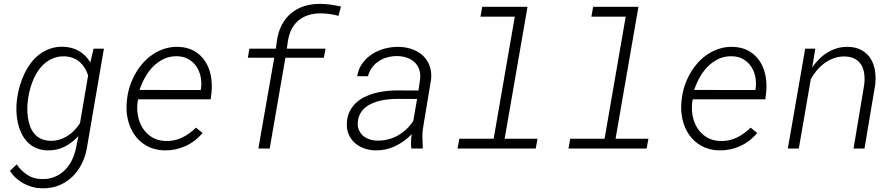

<svg xmlns="http://www.w3.org/2000/svg" viewBox="-20 -786 4736 1016"><path d="M70.8 -266.1Q75.2 -298.8 84.7 -331.8Q94.2 -364.7 108.9 -395.3Q123.5 -425.8 143.3 -452.4Q163.1 -479 189 -498.5Q214.8 -518.1 246.3 -528.8Q277.8 -539.6 315.4 -538.6Q361.3 -537.1 398.4 -515.9Q435.5 -494.6 458 -455.1L475.1 -528.3H529.8L440.9 -9.3Q433.6 37.6 413.8 78.1Q394 118.7 363.3 148.7Q332.5 178.7 291.5 195.3Q250.5 211.9 200.7 210.4Q175.3 210 151.1 203.4Q127 196.8 105.2 185.1Q83.5 173.3 64.9 156.5Q46.4 139.6 32.7 118.2L68.4 84Q91.8 118.2 124.5 139.4Q157.2 160.6 199.7 161.6Q238.3 162.6 269 149.9Q299.8 137.2 323 114.3Q346.2 91.3 361.1 60.3Q376 29.3 382.8 -6.3L395 -66.4Q362.8 -30.3 321.8 -9.8Q280.8 10.7 231.4 9.8Q196.8 8.8 170.2 -3.2Q143.6 -15.1 124.5 -35.2Q105.5 -55.2 93.3 -81.1Q81.1 -106.9 74.5 -136.2Q67.9 -165.5 66.9 -196Q65.9 -226.6 69.3 -255.4ZM127.4 -255.9Q124.5 -233.4 124.5 -209Q124.5 -184.6 128.2 -161.1Q131.8 -137.7 139.9 -116.2Q147.9 -94.7 161.9 -78.4Q175.8 -62 196.3 -52Q216.8 -42 245.1 -41Q270.5 -40 293.5 -46.9Q316.4 -53.7 336.4 -66.2Q356.4 -78.6 373.3 -96.2Q390.1 -113.8 403.3 -134.3L446.3 -386.7Q439.5 -408.7 428.2 -426.8Q417 -444.8 401.4 -458.3Q385.7 -471.7 366 -479.2Q346.2 -486.8 322.8 -487.8Q292 -488.8 266.8 -479.7Q241.7 -470.7 221.4 -454.6Q201.2 -438.5 185.5 -416.7Q169.9 -395 158.7 -370.1Q147.5 -345.2 140.1 -318.6Q132.8 -292 128.9 -266.1Z M850.1 9.8Q796.9 8.3 757.3 -13.7Q717.8 -35.6 692.6 -71.3Q667.5 -106.9 656.7 -152.8Q646 -198.7 650.9 -247.6L653.3 -269Q657.7 -302.7 669.2 -335.9Q680.7 -369.1 698.2 -399.4Q715.8 -429.7 739.3 -455.6Q762.7 -481.4 791.3 -500Q819.8 -518.6 853 -528.8Q886.2 -539.1 922.9 -538.1Q973.1 -536.6 1008.8 -515.6Q1044.4 -494.6 1066.2 -460.9Q1087.9 -427.2 1095.9 -384.3Q1104 -341.3 1099.1 -295.9L1094.7 -260.3H710.9L708.5 -248.5Q703.1 -211.4 709.7 -174.8Q716.3 -138.2 734.9 -108.6Q753.4 -79.1 783.4 -60.3Q813.5 -41.5 854.5 -40Q902.8 -38.1 943.1 -57.6Q983.4 -77.1 1017.1 -110.4L1051.8 -82.5Q1013.7 -36.6 961.4 -12.9Q909.2 10.7 850.1 9.8ZM919.9 -488.3Q880.4 -489.7 848.1 -474.6Q815.9 -459.5 790.8 -434.3Q765.6 -409.2 747.6 -376.5Q729.5 -343.8 718.3 -310.1L1042 -309.6L1043.5 -316.9Q1047.9 -348.1 1042 -378.4Q1036.1 -408.7 1020.3 -432.9Q1004.4 -457 979 -472.2Q953.6 -487.3 919.9 -488.3Z M1693.8 -480.5H1490.2L1407.2 0H1347.2L1431.2 -480.5H1291.5L1299.8 -528.3H1439.5L1445.3 -570.3Q1452.1 -617.7 1471.4 -654.5Q1490.7 -691.4 1520.8 -716.3Q1550.8 -741.2 1590.3 -753.7Q1629.9 -766.1 1677.7 -765.6Q1705.1 -765.1 1731.4 -761.2Q1757.8 -757.3 1784.2 -751.5L1771 -702.1Q1727.1 -714.4 1680.7 -715.3Q1644.5 -715.8 1614.5 -706.8Q1584.5 -697.8 1561.8 -679.7Q1539.1 -661.6 1524.4 -634.3Q1509.8 -606.9 1503.9 -570.8L1497.6 -528.3H1702.6Z M2156.7 0Q2154.3 -19 2155 -37.8Q2155.8 -56.6 2158.7 -76.2Q2120.6 -36.1 2071.3 -12.7Q2022 10.7 1965.3 9.8Q1933.6 8.8 1905.5 -1.5Q1877.4 -11.7 1856.7 -30.5Q1835.9 -49.3 1824.7 -75.9Q1813.5 -102.5 1815.4 -136.2Q1817.4 -169.9 1830.1 -195.8Q1842.8 -221.7 1862.8 -240.7Q1882.8 -259.8 1908.9 -272.7Q1935.1 -285.6 1963.9 -293.2Q1992.7 -300.8 2022.5 -304.2Q2052.2 -307.6 2080.6 -307.6L2194.3 -307.1L2203.1 -367.7Q2206.1 -396.5 2198.2 -418.7Q2190.4 -440.9 2174.3 -456.3Q2158.2 -471.7 2135.3 -480Q2112.3 -488.3 2085 -489.3Q2058.1 -489.7 2032.7 -483.4Q2007.3 -477.1 1986.3 -463.6Q1965.3 -450.2 1949.7 -429.9Q1934.1 -409.7 1927.2 -382.8H1870.1Q1876.5 -421.9 1897.9 -451.2Q1919.4 -480.5 1949.7 -500Q1980 -519.5 2016.6 -529.1Q2053.2 -538.6 2090.3 -538.1Q2128.4 -537.1 2161.4 -525.4Q2194.3 -513.7 2217.8 -491.7Q2241.2 -469.7 2253.2 -438.2Q2265.1 -406.7 2261.2 -366.2L2218.8 -110.4Q2214.4 -83.5 2215.3 -58.1Q2216.3 -32.7 2217.3 -6.3L2216.8 0ZM1974.1 -42Q2003.9 -41 2031.7 -47.9Q2059.6 -54.7 2084.2 -68.4Q2108.9 -82 2129.9 -101.8Q2150.9 -121.6 2167 -146L2187 -262.2L2087.9 -262.7Q2066.9 -262.7 2043.7 -261Q2020.5 -259.3 1997.6 -254.4Q1974.6 -249.5 1953.1 -240.7Q1931.6 -231.9 1914.8 -218.5Q1897.9 -205.1 1887 -186Q1876 -167 1873.5 -141.1Q1871.1 -117.7 1878.7 -99.6Q1886.2 -81.5 1900.1 -68.8Q1914.1 -56.2 1933.3 -49.3Q1952.6 -42.5 1974.1 -42Z M2531.7 -750H2771.5L2650.4 -51.8H2824.2L2814.9 0H2401.4L2410.6 -51.8H2592.3L2704.1 -697.8H2522.5Z M3118.7 -750H3358.4L3237.3 -51.8H3411.1L3401.9 0H2988.3L2997.6 -51.8H3179.2L3291 -697.8H3109.4Z M3785.2 9.8Q3731.9 8.3 3692.4 -13.7Q3652.8 -35.6 3627.7 -71.3Q3602.5 -106.9 3591.8 -152.8Q3581.1 -198.7 3585.9 -247.6L3588.4 -269Q3592.8 -302.7 3604.2 -335.9Q3615.7 -369.1 3633.3 -399.4Q3650.9 -429.7 3674.3 -455.6Q3697.8 -481.4 3726.3 -500Q3754.9 -518.6 3788.1 -528.8Q3821.3 -539.1 3857.9 -538.1Q3908.2 -536.6 3943.8 -515.6Q3979.5 -494.6 4001.2 -460.9Q4022.9 -427.2 4031 -384.3Q4039.1 -341.3 4034.2 -295.9L4029.8 -260.3H3646L3643.6 -248.5Q3638.2 -211.4 3644.8 -174.8Q3651.4 -138.2 3669.9 -108.6Q3688.5 -79.1 3718.5 -60.3Q3748.5 -41.5 3789.6 -40Q3837.9 -38.1 3878.2 -57.6Q3918.5 -77.1 3952.1 -110.4L3986.8 -82.5Q3948.7 -36.6 3896.5 -12.9Q3844.2 10.7 3785.2 9.8ZM3855 -488.3Q3815.4 -489.7 3783.2 -474.6Q3751 -459.5 3725.8 -434.3Q3700.7 -409.2 3682.6 -376.5Q3664.6 -343.8 3653.3 -310.1L3977.1 -309.6L3978.5 -316.9Q3982.9 -348.1 3977.1 -378.4Q3971.2 -408.7 3955.3 -432.9Q3939.5 -457 3914.1 -472.2Q3888.7 -487.3 3855 -488.3Z M4294.4 -528.3 4277.8 -429.2Q4294.4 -453.1 4314.7 -473.4Q4335 -493.7 4358.9 -508.3Q4382.8 -522.9 4409.9 -530.8Q4437 -538.6 4467.3 -538.1Q4510.3 -537.1 4540 -520.3Q4569.8 -503.4 4586.9 -476.1Q4604 -448.7 4609.9 -413.1Q4615.7 -377.4 4611.3 -338.4L4554.7 0H4496.6L4553.2 -337.9Q4556.6 -367.2 4553.5 -393.8Q4550.3 -420.4 4538.6 -440.9Q4526.9 -461.4 4505.1 -473.9Q4483.4 -486.3 4450.2 -487.3Q4419.9 -487.8 4393.3 -478.3Q4366.7 -468.8 4344 -452.4Q4321.3 -436 4302.7 -414.1Q4284.2 -392.1 4270.5 -367.2L4207 0H4148.9L4240.7 -528.3Z"/></svg>

Font: Roboto Mono Light
Style: Italic
Weight: 300
Designer: Google
Version: Version 2.000985; 2015; ttfautohint (v1.3)